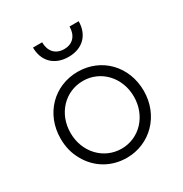

<svg xmlns="http://www.w3.org/2000/svg" viewBox="-182 -924 1024 1074"><g transform="rotate(-30 329.5 -386.5)"><path d="M330 -640C423 -640 477 -700 477 -785H418C418 -728 386 -690 330 -690C273 -690 241 -728 241 -785H182C182 -700 236 -640 330 -640ZM330 12C479 12 598 -106 598 -266C598 -425 483 -543 330 -543C177 -543 61 -425 61 -266C61 -213 73 -166 97 -124C144 -39 229 12 330 12ZM330 -47C215 -47 125 -141 125 -266C125 -390 214 -484 330 -484C445 -484 534 -389 534 -266C534 -141 444 -47 330 -47Z"/></g></svg>

Font: Plus Jakarta Sans Light
Style: Regular
Weight: 300
Designer: Gumpita Rahayu
Foundry: Tokotype
Version: Version 2.071;gftools[0.9.30]